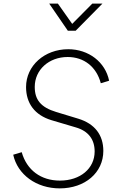

<svg xmlns="http://www.w3.org/2000/svg" viewBox="-20 -1029 680 1061"><path d="M310 12C450 12 551 -75 551 -195C551 -283 504 -345 413 -373L291 -410C205 -436 172 -478 172 -549C172 -643 250 -714 354 -714C444 -714 513 -660 537 -569L583 -583C562 -686 470 -757 357 -757C226 -757 124 -666 124 -548C124 -458 172 -393 264 -365L399 -325C468 -305 503 -259 503 -192C503 -98 424 -31 311 -31C206 -31 128 -89 100 -188L53 -174C77 -64 181 12 310 12ZM252 -1009 355 -859H398L546 -1009H490L379 -897L300 -1009Z"/></svg>

Font: Mluvka ExtraLight
Style: Italic
Weight: 200
Italic angle: -8°
Designer: Modified by Jiří Krblich, Original typeface by Gumpita Rahayu
Foundry: Gumpita Rahayu & Jiří Krblich
Version: Version 2.000;Glyphs 3.1.1 (3134)